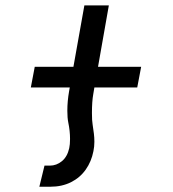

<svg xmlns="http://www.w3.org/2000/svg" viewBox="-20 -525 640 710"><path d="M144.5 87.5H164Q189 87.5 209 71Q229 54.5 236 23Q239 9.5 239 -11Q239 -41 232.5 -72Q229 -89 229 -115.5Q229 -150.5 235.5 -187.5L238 -201.5H94L108.5 -278H251.5L292 -505H382.5L342.5 -278H502L487.5 -201.5H329L325 -177.5Q320 -150.5 320 -107Q320 -78 322.5 -64.5Q325.5 -45 327.2 -30.8Q329 -16.5 329 -0.5Q329 17 325.5 34Q318 72.5 297 102.2Q276 132 242.5 148.8Q209 165.5 166.5 165.5H125.5Z"/></svg>

Font: JuliaMono Medium
Style: Italic
Weight: 500
Italic angle: -9°
Monospace: yes
Designer: cormullion
Foundry: corm
Version: Version 0.054; ttfautohint (v1.8.4)